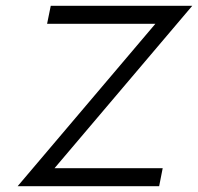

<svg xmlns="http://www.w3.org/2000/svg" viewBox="-20 -645 686 665"><path d="M518.1 -562.5H143.1L155.8 -625H646L168.9 -62.5H543.5L531.2 0H41Z"/></svg>

Font: Juliett
Style: Italic
Weight: 400
Italic angle: -11.25°
Designer: GGBotNet
Foundry: GGBotNet
Version: 0.60